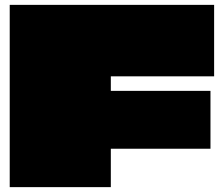

<svg xmlns="http://www.w3.org/2000/svg" viewBox="-20 -770 917 790"><path d="M861 -456H436Q436 -456 436 -456Q436 -456 436 -456Q436 -456 436 -455.5Q436 -455 436 -455V-397Q436 -396 436 -396Q436 -396 436 -396H846V-158H436Q436 -158 436 -158Q436 -158 436 -157Q436 -123 436 -100.5Q436 -78 436 -56Q436 -34 436 0H20Q20 -71 20 -142Q20 -213 20 -283.5Q20 -354 20 -425Q20 -496 20 -567Q20 -613 20 -658.5Q20 -704 20 -750H861Z"/></svg>

Font: Climate Crisis
Style: Regular
Weight: 400
Version: Version 1.003